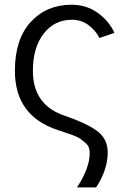

<svg xmlns="http://www.w3.org/2000/svg" viewBox="-20 -563 542 812"><path d="M43 -263.7Q43 -397.5 110.4 -470.7Q177.7 -543 282.2 -543Q346.7 -543 394.5 -507.8Q442.4 -472.7 463.9 -423.8Q442.4 -417 400.4 -402.3Q385.7 -432.6 355.5 -456.1Q324.2 -479.5 284.2 -479.5Q210 -479.5 164.1 -419.9Q119.1 -361.3 119.1 -263.7Q119.1 -119.1 252 -74.2Q343.8 -43 389.6 -9.8Q435.5 23.4 435.5 82Q435.5 154.3 386.7 229.5Q359.4 229.5 305.7 229.5Q359.4 147.5 359.4 84Q359.4 71.3 355.5 60.5Q351.6 49.8 339.8 40Q328.1 30.3 320.3 24.4Q312.5 18.6 291 9.8Q269.5 2 259.8 -1Q251 -3.9 222.7 -13.7Q43 -73.2 43 -263.7Z"/></svg>

Font: Gothic A1
Style: Regular
Weight: 400
Designer: HanYang I&C Co.,Ltd.
Version: Version 2.50